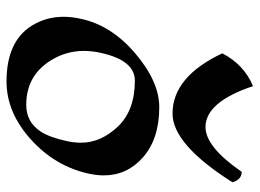

<svg xmlns="http://www.w3.org/2000/svg" viewBox="-122 -654 785 580"><g transform="rotate(90 270.0 -364.5)"><path d="M226.6 7.8Q105 7.8 57.6 -69.3Q31.2 -112.3 31.2 -164.6Q31.2 -189 37.1 -215.8Q56.6 -308.6 141.8 -381.1Q227.1 -453.6 304.2 -453.6Q400.4 -453.6 456.5 -403.8Q510.3 -356 510.3 -286.1Q510.3 -265.1 505.4 -242.2Q483.4 -139.6 401.9 -65.9Q320.3 7.8 226.6 7.8ZM297.4 -51.8Q349.6 -51.8 378.4 -96.2Q395.5 -122.6 407.2 -176.3Q411.6 -197.8 411.6 -217.3Q411.6 -277.3 362.8 -328.6Q314 -379.9 224.1 -379.9Q162.1 -379.9 139.6 -274.4Q134.3 -249.5 134.3 -226.1Q134.3 -170.4 164.6 -123.5Q210.4 -51.8 297.4 -51.8ZM323.7 -493.7Q212.4 -493.7 141.6 -644Q175.8 -710 240.7 -736.8Q288.6 -593.3 364.3 -593.3Q424.3 -593.3 499.5 -702.6Q522.9 -702.6 531.2 -674.8Q416.5 -493.7 323.7 -493.7Z"/></g></svg>

Font: Balgruf
Style: Italic
Weight: 500
Italic angle: -12°
Designer: Paul James Miller
Foundry: High-Logic / Made with FontCreator
Version: Version 1.201;March 28, 2021;FontCreator 13.0.0.2683 64-bit